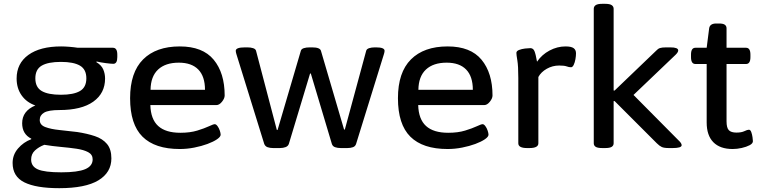

<svg xmlns="http://www.w3.org/2000/svg" viewBox="-20 -773 3981 1005"><path d="M290 212Q169 212 107.5 181.5Q46 151 46 80Q46 37 74.5 4Q103 -29 143 -44L144 -47Q96 -71 96 -128Q96 -192 165 -221Q119 -237 93 -274Q67 -311 67 -362Q67 -441 128.5 -485.5Q190 -530 300 -530Q319 -530 343.5 -528Q368 -526 387 -523H571Q594 -523 594 -487V-474Q594 -439 573 -439Q562 -439 534.5 -442.5Q507 -446 486 -451L484 -448Q511 -432 520.5 -409.5Q530 -387 530 -362Q530 -285 468.5 -241Q407 -197 291 -197Q234 -197 211 -183.5Q188 -170 188 -145Q188 -119 217 -108Q246 -97 290.5 -92.5Q335 -88 384 -82Q436 -74 476.5 -60.5Q517 -47 540 -19.5Q563 8 563 56Q563 130 495 171Q427 212 290 212ZM299 -277Q365 -277 398.5 -296.5Q432 -316 432 -363Q432 -410 398.5 -429.5Q365 -449 299 -449Q232 -449 198.5 -429.5Q165 -410 165 -363Q165 -316 198.5 -296.5Q232 -277 299 -277ZM301 129Q387 129 426 112.5Q465 96 465 61Q465 36 441.5 23.5Q418 11 380.5 5.5Q343 0 298.5 -4Q254 -8 212 -15Q183 -4 163 14.5Q143 33 143 62Q143 98 178 113.5Q213 129 301 129Z M921 7Q791 7 726 -57.5Q661 -122 661 -259Q661 -394 729 -462Q797 -530 921 -530Q1041 -530 1098.5 -460.5Q1156 -391 1156 -273Q1156 -258 1142 -240.5Q1128 -223 1113 -223H767Q769 -149 808 -113.5Q847 -78 924 -78Q975 -78 1012.5 -89.5Q1050 -101 1073.5 -112Q1097 -123 1104 -123Q1111 -123 1118.5 -113Q1126 -103 1130.5 -89.5Q1135 -76 1135 -68Q1135 -57 1116 -44Q1097 -31 1066 -19.5Q1035 -8 997 -0.5Q959 7 921 7ZM768 -303H1053Q1053 -373 1018 -409Q983 -445 916 -445Q846 -445 807.5 -409Q769 -373 768 -303Z M1410 2Q1393 2 1380.5 -2.5Q1368 -7 1363 -20L1217 -491Q1216 -495 1215 -499Q1214 -503 1214 -507Q1214 -525 1262 -525H1275Q1292 -525 1304.5 -521Q1317 -517 1320 -508L1429 -93H1433L1555 -508Q1558 -517 1570.5 -521Q1583 -525 1601 -525H1614Q1655 -525 1660 -507L1781 -95H1785L1897 -508Q1900 -517 1912.5 -521Q1925 -525 1942 -525H1949Q1993 -525 1993 -507Q1993 -501 1990 -491L1844 -20Q1840 -7 1827.5 -2.5Q1815 2 1798 2H1764Q1747 2 1734 -2.5Q1721 -7 1717 -20L1607 -388H1603L1492 -20Q1488 -8 1475 -3Q1462 2 1445 2Z M2323 7Q2193 7 2128 -57.5Q2063 -122 2063 -259Q2063 -394 2131 -462Q2199 -530 2323 -530Q2443 -530 2500.5 -460.5Q2558 -391 2558 -273Q2558 -258 2544 -240.5Q2530 -223 2515 -223H2169Q2171 -149 2210 -113.5Q2249 -78 2326 -78Q2377 -78 2414.5 -89.5Q2452 -101 2475.5 -112Q2499 -123 2506 -123Q2513 -123 2520.5 -113Q2528 -103 2532.5 -89.5Q2537 -76 2537 -68Q2537 -57 2518 -44Q2499 -31 2468 -19.5Q2437 -8 2399 -0.5Q2361 7 2323 7ZM2170 -303H2455Q2455 -373 2420 -409Q2385 -445 2318 -445Q2248 -445 2209.5 -409Q2171 -373 2170 -303Z M2739 2Q2693 2 2693 -23V-365Q2693 -428 2688 -457Q2683 -486 2683 -496Q2683 -506 2697 -511.5Q2711 -517 2728.5 -519Q2746 -521 2756 -521Q2771 -521 2777.5 -505.5Q2784 -490 2791 -450Q2816 -487 2856.5 -508.5Q2897 -530 2940 -530Q2970 -530 2982.5 -521Q2995 -512 2995 -494Q2995 -480 2992 -463Q2989 -446 2983 -433.5Q2977 -421 2969 -421Q2958 -421 2946 -425.5Q2934 -430 2907 -430Q2872 -430 2842 -413Q2812 -396 2798 -370V-23Q2798 2 2751 2Z M3133 2Q3108 2 3098 -4.5Q3088 -11 3088 -23V-727Q3088 -739 3098 -746Q3108 -753 3133 -753H3147Q3172 -753 3182 -746Q3192 -739 3192 -727V-299H3197L3415 -508Q3424 -518 3434.5 -521.5Q3445 -525 3467 -525H3489Q3530 -525 3530 -509Q3530 -500 3517 -487L3296 -276L3538 -32Q3548 -21 3548 -13Q3548 2 3501 2H3482Q3456 2 3444 -3.5Q3432 -9 3418 -23L3197 -244H3192V-23Q3192 -11 3182 -4.5Q3172 2 3147 2Z M3815 7Q3749 7 3714 -28.5Q3679 -64 3679 -132V-438H3620Q3597 -438 3597 -474V-487Q3597 -523 3620 -523H3679L3692 -625Q3696 -650 3729 -650H3744Q3765 -650 3774 -643.5Q3783 -637 3783 -625V-523H3885Q3908 -523 3908 -487V-474Q3908 -438 3885 -438H3783V-138Q3783 -104 3795 -91.5Q3807 -79 3835 -79Q3861 -79 3876.5 -86.5Q3892 -94 3900 -94Q3908 -94 3912.5 -81.5Q3917 -69 3919 -54.5Q3921 -40 3921 -34Q3921 -22 3904 -13Q3887 -4 3862.5 1.5Q3838 7 3815 7Z"/></svg>

Font: Asap Semi Expanded Medium
Style: Regular
Weight: 500
Width: 6
Designer: Pablo Cosgaya
Foundry: Omnibus-Type
Version: Version 3.001; ttfautohint (v1.8.4.7-5d5b)